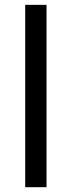

<svg xmlns="http://www.w3.org/2000/svg" viewBox="-20 -780 299 800"><path d="M173.8 0H85V-759.8H173.8Z"/></svg>

Font: Puppies Kittens
Style: Regular
Weight: 400
Foundry: Ascender Corporation and Peter Mawhorter
Version: Version 0.1